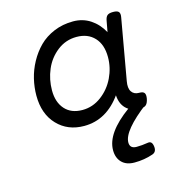

<svg xmlns="http://www.w3.org/2000/svg" viewBox="-104 -552 808 873"><g transform="rotate(-15 300.0 -116.0)"><path d="M69.8 -178.7Q69.8 -92.3 118.7 -40.8Q167.5 10.7 245.1 10.7Q351.1 10.7 421.9 -89.8L419.4 -95.7Q419.4 -50.3 443.6 -25.1Q467.8 0 508.8 0H514.2Q530.8 0 539.1 -8.1Q547.4 -16.1 551.3 -35.2Q554.7 -54.2 548.8 -62.3Q543 -70.3 526.4 -70.3H523.9Q500.5 -70.3 489.3 -87.2Q478 -104 483.9 -136.2L534.7 -424.3Q537.6 -441.4 531 -448.7Q524.4 -456.1 505.4 -456.1H504.4Q485.4 -456.1 477.3 -449Q469.2 -441.9 466.3 -424.3L457 -374Q434.6 -415 398.9 -438.5Q363.3 -461.9 317.9 -461.9Q269 -461.9 227.5 -444.6Q186 -427.2 157.5 -398.7Q128.9 -370.1 108.6 -333Q88.4 -295.9 79.1 -256.8Q69.8 -217.8 69.8 -178.7ZM429.7 -264.2Q429.7 -214.4 407.7 -168.2Q385.7 -122.1 345.2 -91.8Q304.7 -61.5 255.9 -61.5Q203.1 -61.5 173.8 -94.5Q144.5 -127.4 144.5 -183.1Q144.5 -234.4 164.3 -281Q184.1 -327.6 223.9 -358.6Q263.7 -389.6 314.9 -389.6Q367.7 -389.6 398.7 -356.4Q429.7 -323.2 429.7 -264.2ZM458.5 -13.7Q342.3 70.8 342.3 151.4Q342.3 187.5 363.3 209Q384.3 230.5 422.9 230.5Q468.8 230.5 509.8 216.3Q530.8 209 527.3 182.6Q525.4 168.9 519.8 163.3Q514.2 157.7 504.4 159.2Q475.1 164.1 450.2 164.1Q418.5 164.1 418.5 135.3Q418.5 80.1 541.5 -13.7Z"/></g></svg>

Font: Courier Prime Code
Style: Italic
Weight: 400
Italic angle: -10°
Designer: Alan Dague-Greene
Foundry: Quote-Unquote Apps
Version: Version 3.18